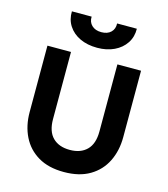

<svg xmlns="http://www.w3.org/2000/svg" viewBox="-135 -1045 1021 1165"><g transform="rotate(15 375.5 -463.0)"><path d="M375.5 15Q278.5 15 213.2 -23.8Q148 -62.5 114.8 -129.8Q81.5 -197 81.5 -283V-700H229.5V-279Q229.5 -201 268.2 -162.5Q307 -124 375.5 -124Q443.5 -124 482.2 -162.5Q521 -201 521 -279V-700H669.5V-283Q669.5 -197.5 636.2 -130Q603 -62.5 537.5 -23.8Q472 15 375.5 15ZM375.5 -765.5Q313.5 -765.5 267 -787.5Q220.5 -809.5 195 -848.8Q169.5 -888 171 -939.5H295Q293.5 -905.5 315.5 -884.5Q337.5 -863.5 375.5 -863.5Q414 -863.5 435.5 -884.5Q457 -905.5 455 -939.5H579Q580 -888 554 -848.8Q528 -809.5 481.8 -787.5Q435.5 -765.5 375.5 -765.5Z"/></g></svg>

Font: Geologica SemiBold
Style: Regular
Weight: 600
Designer: Sindre Bremnes, Frode Helland
Foundry: Monokrom Skriftforlag AS
Version: Version 1.010;gftools[0.9.28]